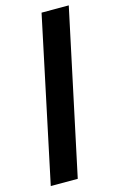

<svg xmlns="http://www.w3.org/2000/svg" viewBox="-118 -809 529 859"><g transform="rotate(-15 146.5 -380.0)"><path d="M131 0 293 -760H167L6 0Z"/></g></svg>

Font: Noto Sans UI SemiCondensed
Style: Bold Italic
Weight: 700
Width: 4
Designer: Monotype Design Team
Foundry: Monotype Imaging Inc.
Version: 1.001